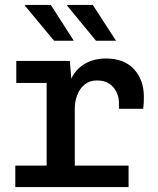

<svg xmlns="http://www.w3.org/2000/svg" viewBox="-20 -758 640 778"><path d="M169 0V-422H46V-511H263L269 -439Q286 -477 323 -499Q360 -521 410 -521Q483 -521 523 -477.5Q563 -434 563 -366Q563 -354 562.5 -342.5Q562 -331 560 -317H462V-340Q462 -364 452 -385Q442 -406 422.5 -419Q403 -432 373 -432Q343 -432 323 -415.5Q303 -399 293 -373Q283 -347 283 -318V0ZM42 0V-87H501V0ZM369 -593 252 -735 253 -738H356L450 -593ZM199 -593 81 -735 83 -738H186L279 -593Z"/></svg>

Font: Chivo Mono Medium
Style: Regular
Weight: 500
Monospace: yes
Designer: Hector Gatti
Foundry: Omnibus-Type
Version: Version 1.008